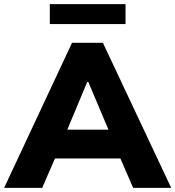

<svg xmlns="http://www.w3.org/2000/svg" viewBox="-42 -913 852 933"><path d="M-22 0 308 -705H458L790 0H605L543 -143H225L163 0ZM382 -515 285 -283H485L387 -515ZM200 -796V-893H568V-796Z"/></svg>

Font: Mulish Black
Style: Regular
Weight: 900
Designer: Vernon Adams
Foundry: Vernon Adams
Version: Version 3.603; ttfautohint (v1.8.3)